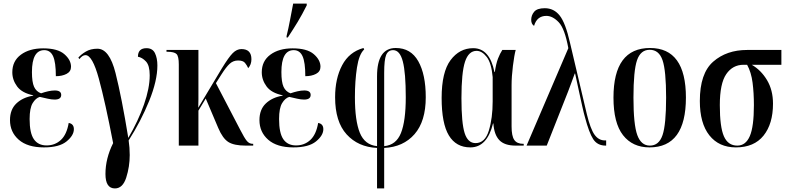

<svg xmlns="http://www.w3.org/2000/svg" viewBox="-20 -816 4413 1076"><path d="M226 10Q312 10 353 -23.5Q394 -57 394 -92Q394 -122 365 -127Q354 -62 321 -31.5Q288 -1 241 -1Q194 -1 170 -35.5Q146 -70 146 -149Q146 -210 163 -238Q180 -266 203 -273Q225 -268 247 -263Q269 -258 286 -258Q323 -258 323 -284Q323 -309 287 -309Q270 -309 250 -304.5Q230 -300 210 -293Q183 -303 171 -329.5Q159 -356 159 -412Q159 -535 228 -535Q262 -535 277.5 -501Q293 -467 293 -389Q328 -389 353 -402Q378 -415 378 -442Q378 -480 340.5 -512.5Q303 -545 222 -545Q145 -545 97 -509.5Q49 -474 49 -411Q49 -368 76 -331.5Q103 -295 166 -282V-280Q107 -270 71.5 -236Q36 -202 36 -143Q36 -76 85 -33Q134 10 226 10Z M624 240Q668 240 687.5 179Q707 118 707 53Q707 12 701 -29Q770 -137 816 -250.5Q862 -364 862 -449Q862 -490 848.5 -518Q835 -546 801 -546Q753 -546 753 -498Q777 -494 798 -471.5Q819 -449 819 -394Q819 -322 787 -230.5Q755 -139 699 -43Q662 -270 627.5 -406.5Q593 -543 526 -543Q488 -543 461 -527Q434 -511 419 -493L425 -485Q442 -507 459 -507Q498 -507 534 -375Q570 -243 614 -14Q571 72 571 159Q571 240 624 240Z M982 0H1092V-196L1133 -264L1203 -99Q1228 -40 1260 -20Q1292 0 1357 0H1399V-10H1396Q1377 -10 1363.5 -26Q1350 -42 1326 -89L1190 -350L1221 -399Q1247 -440 1267 -458.5Q1287 -477 1314 -477Q1342 -477 1353 -463.5Q1364 -450 1371 -434Q1389 -454 1389 -484Q1389 -541 1333 -541Q1307 -541 1284.5 -518.5Q1262 -496 1224 -434L1091 -212Q1092 -233 1092 -258.5Q1092 -284 1092 -309V-536H913V-526H916Q957 -526 969.5 -513Q982 -500 982 -455Z M1586 -606H1593Q1624 -653 1648.5 -693.5Q1673 -734 1699 -786V-796H1623Q1614 -750 1605.5 -704.5Q1597 -659 1586 -614ZM1624 10Q1710 10 1751 -23.5Q1792 -57 1792 -92Q1792 -122 1763 -127Q1752 -62 1719 -31.5Q1686 -1 1639 -1Q1592 -1 1568 -35.5Q1544 -70 1544 -149Q1544 -210 1561 -238Q1578 -266 1601 -273Q1623 -268 1645 -263Q1667 -258 1684 -258Q1721 -258 1721 -284Q1721 -309 1685 -309Q1668 -309 1648 -304.5Q1628 -300 1608 -293Q1581 -303 1569 -329.5Q1557 -356 1557 -412Q1557 -535 1626 -535Q1660 -535 1675.5 -501Q1691 -467 1691 -389Q1726 -389 1751 -402Q1776 -415 1776 -442Q1776 -480 1738.5 -512.5Q1701 -545 1620 -545Q1543 -545 1495 -509.5Q1447 -474 1447 -411Q1447 -368 1474 -331.5Q1501 -295 1564 -282V-280Q1505 -270 1469.5 -236Q1434 -202 1434 -143Q1434 -76 1483 -33Q1532 10 1624 10Z M2093 240H2133V13Q2240 8 2303 -64Q2366 -136 2366 -271Q2366 -399 2324 -473Q2282 -547 2198 -547Q2093 -547 2093 -388V3Q2024 -4 1996.5 -72Q1969 -140 1969 -271Q1969 -363 1980.5 -437.5Q1992 -512 2021 -539L2017 -547Q1937 -525 1897.5 -450.5Q1858 -376 1858 -271Q1858 -134 1922.5 -63Q1987 8 2093 13ZM2133 3V-408Q2133 -481 2144 -508Q2155 -535 2183 -535Q2221 -535 2237.5 -471.5Q2254 -408 2254 -271Q2254 -138 2227 -70.5Q2200 -3 2133 3Z M2616 10Q2710 10 2743 -124H2745Q2749 -62 2778 -31Q2807 0 2870 0H2915V-10H2912Q2877 -10 2862 -32Q2847 -54 2847 -107V-338Q2847 -387 2854.5 -447Q2862 -507 2870 -536H2795Q2782 -516 2771 -488Q2760 -460 2753 -412H2751Q2724 -546 2632 -546Q2555 -546 2505 -479Q2455 -412 2455 -267Q2455 -124 2495.5 -57Q2536 10 2616 10ZM2645 -14Q2602 -14 2584 -70Q2566 -126 2566 -266Q2566 -409 2586 -470Q2606 -531 2651 -531Q2681 -531 2707.5 -497Q2734 -463 2741 -384V-248Q2741 -154 2719.5 -84Q2698 -14 2645 -14Z M2931 0H3044L3164 -304Q3172 -326 3182 -352Q3192 -378 3201 -404H3203Q3211 -368 3222 -316.5Q3233 -265 3243 -220.5Q3253 -176 3258 -160Q3281 -72 3304.5 -36Q3328 0 3374 0H3377V-29H3370Q3335 -29 3312 -61Q3289 -93 3269 -175L3174 -578Q3149 -688 3116.5 -729Q3084 -770 3033 -770Q2990 -770 2973.5 -750Q2957 -730 2957 -705Q2957 -681 2973 -671Q2989 -727 3042 -727Q3077 -727 3111 -691.5Q3145 -656 3165 -546Z M3620 10Q3824 10 3824 -269Q3824 -547 3623 -547Q3418 -547 3418 -269Q3418 -127 3471.5 -58.5Q3525 10 3620 10ZM3622 0Q3573 0 3551.5 -59Q3530 -118 3530 -269Q3530 -420 3550 -478.5Q3570 -537 3621 -537Q3673 -537 3693 -478.5Q3713 -420 3713 -269Q3713 -118 3693 -59Q3673 0 3622 0Z M4104 10Q4206 10 4259 -56Q4312 -122 4312 -235Q4312 -311 4278.5 -367Q4245 -423 4193 -453H4359V-536H4167Q4052 -536 3977 -470.5Q3902 -405 3902 -250Q3902 -125 3955.5 -57.5Q4009 10 4104 10ZM4112 0Q4060 0 4037 -52Q4014 -104 4014 -227Q4014 -348 4050 -400.5Q4086 -453 4147 -453H4167Q4190 -411 4197.5 -353Q4205 -295 4205 -227Q4205 -106 4182 -53Q4159 0 4112 0Z"/></svg>

Font: Noto Serif Display Condensed Semi
Style: Regular
Weight: 600
Width: 3
Designer: Monotype Design Team
Foundry: Monotype Imaging Inc.
Version: Version 1.900